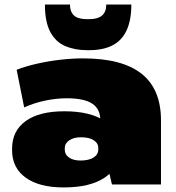

<svg xmlns="http://www.w3.org/2000/svg" viewBox="-20 -809 771 842"><path d="M420 -216V-281Q420 -331 384.5 -354.5Q349 -378 273 -378Q227 -378 179 -368Q131 -358 86 -338L53 -503Q91 -518 141.5 -529.5Q192 -541 244.5 -547Q297 -553 344 -553Q516 -553 601 -485.5Q686 -418 686 -281V0H471ZM259 13Q152 13 92.5 -30Q33 -73 33 -150V-157Q33 -235 92.5 -278Q152 -321 262 -321Q376 -321 439.5 -278.5Q503 -236 503 -158V-151Q503 -73 439 -30Q375 13 259 13ZM333 -105Q369 -105 390 -118Q411 -131 411 -154V-160Q411 -181 391 -194Q371 -207 335 -207Q303 -207 283.5 -193.5Q264 -180 264 -159V-153Q264 -131 283 -118Q302 -105 333 -105ZM361 -589Q309 -589 267 -606.5Q225 -624 201 -668Q177 -712 177 -789H287Q287 -765 296.5 -750.5Q306 -736 323 -730.5Q340 -725 361 -725H372Q408 -725 427 -740.5Q446 -756 446 -789H556Q556 -722 536 -677.5Q516 -633 475 -611Q434 -589 372 -589Z"/></svg>

Font: Pathway Extreme 28pt Black
Style: Regular
Weight: 900
Designer: Eduardo Rodriguez Tunni
Foundry: Eduardo Rodriguez Tunni
Version: Version 1.001;gftools[0.9.26]